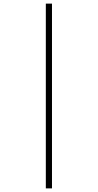

<svg xmlns="http://www.w3.org/2000/svg" viewBox="-20 -830 540 1060"><path d="M233 210V-810H267V210Z"/></svg>

Font: M PLUS Code Latin ExtraLight
Style: Regular
Weight: 250
Designer: Coji Morishita
Foundry: UNDERFOREST DESIGN
Version: Version 1.002; ttfautohint (v1.8.3)